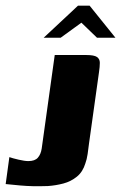

<svg xmlns="http://www.w3.org/2000/svg" viewBox="-21 -654 427 677"><path d="M293 -149Q291 -131 288 -111Q285 -91 280 -78Q271 -48 250 -31Q229 -14 202.5 -7Q176 0 148 2Q118 3 95.5 2.5Q73 2 50.5 0Q28 -2 -1 -5L12 -100Q23 -96 44.5 -91Q66 -86 79 -86Q102 -86 112.5 -98Q123 -110 126 -130L172 -460H283Q311 -460 321 -453Q331 -446 331 -432.5Q331 -419 328 -399ZM133 -521 254 -634H295L386 -521H321L266 -574L193 -521Z"/></svg>

Font: Genos Thin
Style: Bold Italic
Weight: 700
Italic angle: -8°
Version: Version 1.010